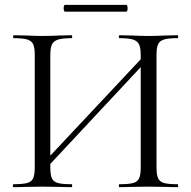

<svg xmlns="http://www.w3.org/2000/svg" viewBox="-20 -770 787 790"><path d="M148 -88 588 -557 604 -542 165 -72ZM35 -12Q73 -12 91.5 -17Q110 -22 116.5 -36.5Q123 -51 123 -81V-544Q123 -574 116.5 -588Q110 -602 92 -607.5Q74 -613 36 -613Q34 -613 34 -619Q34 -625 36 -625L87 -624Q129 -622 154 -622Q183 -622 227 -624L275 -625Q277 -625 277 -619Q277 -613 275 -613Q237 -613 218.5 -607Q200 -601 193.5 -586.5Q187 -572 187 -542V-81Q187 -51 193.5 -36.5Q200 -22 218 -17Q236 -12 275 -12Q277 -12 277 -6Q277 0 275 0Q244 0 226 -1L154 -2L85 -1Q67 0 35 0Q33 0 33 -6Q33 -12 35 -12ZM471 -12Q510 -12 528 -17Q546 -22 552.5 -36.5Q559 -51 559 -81V-542Q559 -572 552.5 -586.5Q546 -601 528 -607Q510 -613 471 -613Q469 -613 469 -619Q469 -625 471 -625L520 -624Q562 -622 592 -622Q617 -622 661 -624L711 -625Q713 -625 713 -619Q713 -613 711 -613Q673 -613 655 -607.5Q637 -602 630.5 -588Q624 -574 624 -544V-81Q624 -51 630.5 -36.5Q637 -22 655 -17Q673 -12 711 -12Q713 -12 713 -6Q713 0 711 0Q679 0 661 -1L592 -2L520 -1Q502 0 471 0Q469 0 469 -6Q469 -12 471 -12ZM242 -736Q242 -750 248 -750H499Q505 -750 505 -736Q505 -722 499 -722H248Q242 -722 242 -736Z"/></svg>

Font: Cormorant Unicase
Style: Regular
Weight: 400
Designer: Christian Thalmann (Catharsis Fonts)
Foundry: Catharsis Fonts
Version: Version 4.000